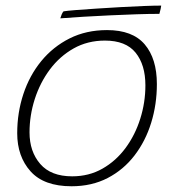

<svg xmlns="http://www.w3.org/2000/svg" viewBox="-20 -646 626 686"><path d="M235.5 19.5Q137 19.5 89.2 -33.8Q41.5 -87 41.5 -170Q41.5 -243.5 63.5 -310Q85.5 -376.5 127.5 -427.8Q169.5 -479 228.8 -508.8Q288 -538.5 362.5 -538.5Q453.5 -538.5 497 -487.5Q540.5 -436.5 540.5 -345.5Q540.5 -273 520.2 -207.5Q500 -142 460.8 -90.8Q421.5 -39.5 364.8 -10Q308 19.5 235.5 19.5ZM238 -16Q298 -16 346.2 -43.5Q394.5 -71 428.8 -117.5Q463 -164 481.2 -222Q499.5 -280 499.5 -341Q499.5 -414.5 464.5 -457.8Q429.5 -501 355 -501Q293 -501 243.2 -473Q193.5 -445 158.2 -397.8Q123 -350.5 104.2 -292Q85.5 -233.5 85.5 -173Q85.5 -104.5 123.8 -60.2Q162 -16 238 -16ZM549.5 -596.5Q513.5 -596.5 468 -595Q422.5 -593.5 373.8 -591.2Q325 -589 278.8 -586.2Q232.5 -583.5 195.5 -580.5Q197 -586 200.2 -594Q203.5 -602 207 -605.5Q219 -607.5 250.2 -610Q281.5 -612.5 323.5 -615.2Q365.5 -618 410 -620.5Q454.5 -623 493.2 -624.5Q532 -626 556 -626Q556 -623.5 554 -614.5Q552 -605.5 549.5 -596.5Z"/></svg>

Font: Grandstander Thin
Style: Italic
Weight: 100
Italic angle: -15°
Designer: Tyler Finck
Foundry: Etcetera Type Co
Version: Version 1.200